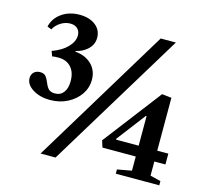

<svg xmlns="http://www.w3.org/2000/svg" viewBox="-109 -900 1118 1028"><g transform="rotate(15 450.0 -386.0)"><path d="M199.5 0 661.5 -761.5H745.5L282.5 0ZM616.5 0V-23.5L696 -38V-116.5H511.5L499.5 -153.5L746 -475.5L799 -469.5V-176.5H860.5V-116.5H799V-38L857.5 -23.5V0ZM571.5 -176.5H696V-340.5H692L570 -180.5ZM173.5 -290Q117 -290 77.5 -314.8Q38 -339.5 38 -375.5Q38 -395.5 51 -408Q64 -420.5 85 -420.5Q108 -420.5 118 -407Q128 -393.5 134.8 -375.5Q141.5 -357.5 153 -344Q164.5 -330.5 190 -330.5Q220.5 -330.5 237.8 -353.2Q255 -376 255 -415.5Q255 -465 229.5 -493Q204 -521 159.5 -521Q152 -521 141.8 -520.5Q131.5 -520 125 -518L114.5 -546Q167 -564.5 198 -596.2Q229 -628 229 -661.5Q229 -685.5 214.2 -699.5Q199.5 -713.5 174 -713.5Q147 -713.5 121.8 -698Q96.5 -682.5 83 -657L59.5 -666.5Q70.5 -714 111.8 -743Q153 -772 210 -772Q265 -772 298.5 -745.8Q332 -719.5 332 -676.5Q332 -639.5 304.5 -613.2Q277 -587 239 -579V-575Q294.5 -570.5 328.8 -537.2Q363 -504 363 -452Q363 -407.5 337.8 -370.8Q312.5 -334 269.5 -312Q226.5 -290 173.5 -290Z"/></g></svg>

Font: Libre Caslon Text Medium
Style: Regular
Weight: 500
Designer: Pablo Impallari, Rodrigo Fuenzalida, Katja Schimmel
Foundry: Pablo Impallari, Rodrigo Fuenzalida
Version: Version 2.000